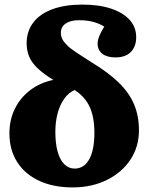

<svg xmlns="http://www.w3.org/2000/svg" viewBox="-20 -802 651 836"><path d="M296 14Q212 14 150 -15Q88 -44 54.5 -97Q21 -150 21 -221Q21 -280 44.5 -328Q68 -376 111 -409Q154 -442 212 -454Q170 -480 144 -504.5Q118 -529 107 -555.5Q96 -582 96 -613Q96 -666 125 -704Q154 -742 208.5 -762Q263 -782 338 -782Q411 -782 463.5 -764.5Q516 -747 544.5 -715.5Q573 -684 573 -640Q573 -599 549.5 -575.5Q526 -552 483 -552Q446 -552 425.5 -568Q405 -584 405 -612Q405 -627 413 -646.5Q421 -666 434 -686Q410 -701 383 -707.5Q356 -714 324 -714Q287 -714 266 -699.5Q245 -685 245 -659Q245 -645 251 -632.5Q257 -620 271.5 -605.5Q286 -591 312.5 -573.5Q339 -556 378 -531Q453 -486 498.5 -441Q544 -396 564.5 -346Q585 -296 585 -235Q585 -163 548 -107Q511 -51 445.5 -18.5Q380 14 296 14ZM305 -68Q346 -68 368.5 -108.5Q391 -149 391 -224Q391 -292 370.5 -336.5Q350 -381 305 -410Q279 -399 260 -372.5Q241 -346 231 -309Q221 -272 221 -228Q221 -177 231 -141.5Q241 -106 260 -87Q279 -68 305 -68Z"/></svg>

Font: Literata 18pt ExtraBold
Style: Regular
Weight: 800
Designer: Latin by Veronika Burian and Jose Scaglione. Greek by Irene Vlachou. Cyrillic by Vera Evstafieva.
Foundry: TypeTogether
Version: Version 3.103;gftools[0.9.29]